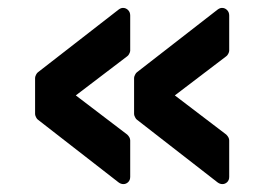

<svg xmlns="http://www.w3.org/2000/svg" viewBox="-20 -531 658 481"><path d="M315.9 -335.9Q315.9 -338.9 318.4 -343.8Q320.8 -348.6 323.2 -350.1L524.9 -506.8Q530.8 -511.2 536.1 -511.2Q543.5 -511.2 548.8 -505.9Q554.2 -500.5 554.2 -492.2V-403.8Q554.2 -400.9 551.8 -396.2Q549.3 -391.6 546.9 -390.1L418 -292L546.9 -193.8Q554.2 -186.5 554.2 -179.2V-87.9Q554.2 -79.6 549.1 -74.7Q543.9 -69.8 537.1 -69.8Q530.8 -69.8 524.9 -74.2L323.2 -231Q320.8 -232.4 318.4 -237.3Q315.9 -242.2 315.9 -245.1ZM67.9 -245.1V-335.9Q67.9 -338.9 70.3 -343.8Q72.8 -348.6 75.2 -350.1L276.9 -506.8Q282.7 -511.2 288.1 -511.2Q295.4 -511.2 300.8 -505.9Q306.2 -500.5 306.2 -492.2V-403.8Q306.2 -400.9 303.7 -396.2Q301.3 -391.6 298.8 -390.1L169.9 -292L298.8 -193.8Q306.2 -186.5 306.2 -179.2V-87.9Q306.2 -79.6 301 -74.7Q295.9 -69.8 289.1 -69.8Q282.7 -69.8 276.9 -74.2L75.2 -231Q72.8 -232.4 70.3 -237.3Q67.9 -242.2 67.9 -245.1Z"/></svg>

Font: Fragment Mono
Style: Bold
Weight: 700
Designer: Wei Huang based on Nimbus Sans by URW Studio, based on Helvetica by Max Miedinger.
Foundry: Wei Huang
Version: Version 1.011